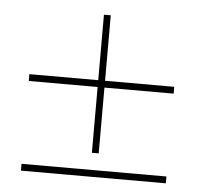

<svg xmlns="http://www.w3.org/2000/svg" viewBox="-41 -537 588 561"><g transform="rotate(5 252.5 -256.5)"><path d="M465 -39V-19H40V-39ZM262 -302H465V-282H262V-89H242V-282H40V-302H242V-494H262Z"/></g></svg>

Font: Rozha One
Style: Regular
Weight: 400
Designer: Tim Donaldson, Indian Type Foundry
Foundry: Indian Type Foundry
Version: Version 1.300;PS 1.0;hotconv 1.0.78;makeotf.lib2.5.61930; tt